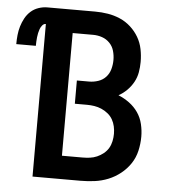

<svg xmlns="http://www.w3.org/2000/svg" viewBox="-91 -783 744 831"><g transform="rotate(5 280.5 -367.5)"><path d="M81 0V-663Q72 -663 65.5 -655Q59 -647 56 -638.5Q53 -630 51 -621Q49 -612 48 -602.5Q47 -593 46.5 -583.5Q46 -574 46 -565H-39Q-39 -585 -37 -604.5Q-35 -624 -29.5 -642.5Q-24 -661 -14.5 -678.5Q-5 -696 9.5 -709Q24 -722 43 -728.5Q62 -735 81 -735H289Q317 -735 344.5 -730.5Q372 -726 397.5 -715Q423 -704 444 -685Q465 -666 479 -642Q493 -618 498.5 -590.5Q504 -563 504 -535Q504 -512 500 -489.5Q496 -467 485 -447Q474 -427 457.5 -410.5Q441 -394 421 -383Q446 -373 468.5 -356.5Q491 -340 506.5 -317.5Q522 -295 528.5 -267.5Q535 -240 535 -213Q535 -182 528 -151.5Q521 -121 504 -95.5Q487 -70 462.5 -50.5Q438 -31 409.5 -19.5Q381 -8 350.5 -4Q320 0 289 0ZM200 -101H289Q305 -101 321 -103Q337 -105 352 -111.5Q367 -118 380 -128.5Q393 -139 401 -152.5Q409 -166 412.5 -182.5Q416 -199 416 -215Q416 -231 412.5 -247Q409 -263 401 -277Q393 -291 380 -301.5Q367 -312 352 -318.5Q337 -325 321 -327.5Q305 -330 289 -330H236V-431H289Q309 -431 328.5 -437.5Q348 -444 361.5 -458.5Q375 -473 380.5 -493Q386 -513 386 -533Q386 -553 380.5 -572.5Q375 -592 361 -606.5Q347 -621 328 -627.5Q309 -634 289 -634H200Z"/></g></svg>

Font: Iosevka Book
Style: Bold
Weight: 700
Designer: Belleve Invis
Foundry: Belleve Invis
Version: Version 28.0.7; ttfautohint (v1.8.3)